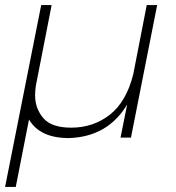

<svg xmlns="http://www.w3.org/2000/svg" viewBox="-22 -541 692 755"><path d="M40 194H-2L140 -521H181L119 -204Q116 -184 116 -166Q116 -115 148 -77Q180 -39 258 -39Q345 -39 410 -90Q475 -141 502 -249L555 -521H596L493 0H452L478 -130Q402 -3 249 2Q135 2 92 -71Z"/></svg>

Font: Argentum Sans ExtraLight
Style: Italic
Weight: 200
Italic angle: -11°
Designer: Julieta Ulanovsky (font), Cristiano Sobral (main changes and remaster)
Foundry: Julieta Ulanovsky (font), Cristiano Sobral (main changes and remaster)
Version: Version 2.007;June 15, 2022;FontCreator 14.0.0.2814 64-bit; 